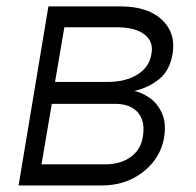

<svg xmlns="http://www.w3.org/2000/svg" viewBox="-20 -565 596 585"><path d="M36.6 0 127.5 -545.5H346.9Q430 -545.5 473.2 -505Q516.3 -464.5 506 -401.6Q497.2 -349.4 464.3 -323.3Q431.5 -297.2 389.2 -288Q411.9 -283.4 435.7 -266.9Q459.5 -250.4 473.4 -220.3Q487.2 -190.3 479.8 -145.2Q473 -105.1 447.3 -72.1Q421.5 -39.1 381.2 -19.5Q340.9 0 289.8 0ZM106.5 -64.3H300.8Q348.4 -64.6 378.9 -87.2Q409.4 -109.7 415.1 -148.1Q423.3 -195 400.7 -221.6Q378.2 -248.2 332 -248.6H137.8ZM147.7 -315.3H307.2Q362.9 -315.3 399.3 -338.2Q435.7 -361.2 441.4 -400.9Q448.5 -438.2 420.1 -460Q391.7 -481.9 336.6 -481.9H176.1Z"/></svg>

Font: Inter UI Light
Style: Italic
Weight: 300
Italic angle: 9.39999°
Designer: Rasmus Andersson
Foundry: rsms
Version: 3.2;8d6f07862